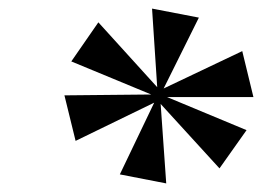

<svg xmlns="http://www.w3.org/2000/svg" viewBox="-20 -787 614 447"><path d="M367 -360 354 -545 491 -395 554 -484 369 -561H570L544 -668L361 -581L443 -746L334 -767L346 -584L209 -735L146 -644L332 -567L130 -565L156 -459L339 -548L259 -381Z"/></svg>

Font: Noto Serif Display
Style: Bold Italic
Weight: 700
Italic angle: -12°
Designer: Monotype Design Team
Foundry: Monotype Imaging Inc.
Version: Version 2.009